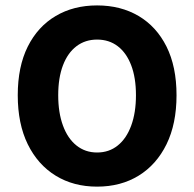

<svg xmlns="http://www.w3.org/2000/svg" viewBox="-20 -684 724 716"><path d="M342 12Q254.2 12 187.6 -28.9Q120.9 -69.9 83.5 -146.1Q46.2 -222.3 46.2 -328.9Q46.2 -435.4 83.5 -510.2Q120.9 -584.9 187.6 -624.3Q254.2 -663.8 342 -663.8Q430.3 -663.8 497 -624.3Q563.6 -584.9 601 -510.2Q638.3 -435.4 638.3 -328.9Q638.3 -222.3 601 -146.1Q563.6 -69.9 497 -28.9Q430.3 12 342 12ZM342 -115.3Q386.8 -115.3 419.2 -141.5Q451.7 -167.6 469.3 -215.7Q487 -263.7 487 -328.9Q487 -394 469.3 -440.4Q451.7 -486.7 419.2 -511.6Q386.8 -536.4 342 -536.4Q297.8 -536.4 265.1 -511.6Q232.4 -486.7 214.8 -440.4Q197.1 -394 197.1 -328.9Q197.1 -263.7 214.8 -215.7Q232.4 -167.6 265.1 -141.5Q297.8 -115.3 342 -115.3Z"/></svg>

Font: Source Sans 3
Style: Regular
Weight: 200
Designer: Paul D. Hunt
Foundry: Adobe
Version: Version 3.046;hotconv 1.0.118;makeotfexe 2.5.65603